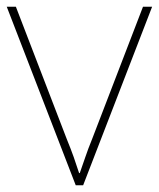

<svg xmlns="http://www.w3.org/2000/svg" viewBox="-20 -548 470 568"><path d="M204 0 0 -528H27L177 -138Q190 -106 198 -83.5Q206 -61 214 -36H216Q225 -61 232.5 -83.5Q240 -106 253 -138L403 -528H430L226 0Z"/></svg>

Font: Noto Sans Bengali UI Thin
Style: Regular
Weight: 100
Designer: Jelle Bosma - Monotype Design Team
Foundry: Monotype Imaging Inc.
Version: Version 2.003; ttfautohint (v1.8.4.7-5d5b)